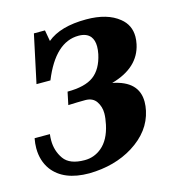

<svg xmlns="http://www.w3.org/2000/svg" viewBox="-98 -568 594 645"><g transform="rotate(-15 199.0 -245.0)"><path d="M135.3 6.3Q46.4 6.3 7.3 -45.9Q-15.6 -77.6 -15.6 -121.1Q-15.6 -137.2 -12.2 -155.3H41Q39.6 -144 39.6 -133.8Q39.6 -97.2 59.6 -68.8Q79.6 -40.5 131.8 -40.5Q165 -40.5 190.9 -62Q220.2 -86.4 231 -136.7Q235.8 -159.2 235.8 -175.8Q235.8 -198.7 223.6 -216.8Q211.4 -234.9 185.1 -234.9Q161.1 -234.9 126 -233.4L135.3 -277.8Q196.3 -277.8 226.6 -300.3Q256.8 -322.8 267.6 -372.6Q270.5 -387.2 270.5 -398.9Q270.5 -420.4 260.3 -433.6Q247.1 -449.7 219.2 -449.7Q138.2 -449.7 89.4 -329.1H41L76.7 -496.1H115.2L122.1 -457.5Q168 -496.1 258.3 -496.1Q331.5 -496.1 372.1 -462.9Q403.3 -438 403.3 -397.5Q403.3 -385.3 400.4 -371.6Q383.8 -293.9 287.6 -267.1Q376.5 -250 376.5 -178.2Q376.5 -163.6 373 -147.5Q358.4 -79.1 289.1 -35.6Q224.1 4.9 135.3 6.3Z"/></g></svg>

Font: Munson
Style: Bold Italic
Weight: 700
Italic angle: -12°
Designer: Paul James MIller
Foundry: High-Logic / Made with FontCreator
Version: Version 2.10;May 5, 2019;FontCreator 11.5.0.2430 64-bit